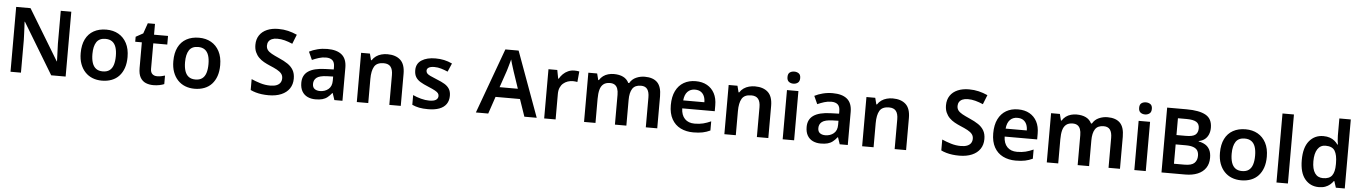

<svg xmlns="http://www.w3.org/2000/svg" viewBox="-27 -1428 14918 2106"><g transform="rotate(5 7432.0 -375.0)"><path d="M700 0H541L203 -560H199Q201 -530 202.5 -497Q204 -464 205.5 -429.5Q207 -395 208 -360V0H93V-714H251L588 -158H591Q590 -184 589 -217Q588 -250 586.5 -284.5Q585 -319 584 -351V-714H700Z M1358 -272Q1358 -204 1340 -152Q1322 -100 1288.5 -63.5Q1255 -27 1206.5 -8.5Q1158 10 1099 10Q1043 10 996 -8.5Q949 -27 914.5 -63.5Q880 -100 861 -152Q842 -204 842 -272Q842 -362 873 -424.5Q904 -487 962.5 -519.5Q1021 -552 1101 -552Q1177 -552 1234.5 -519.5Q1292 -487 1325 -424.5Q1358 -362 1358 -272ZM971 -272Q971 -215 984.5 -174.5Q998 -134 1026.5 -113Q1055 -92 1100 -92Q1146 -92 1174.5 -113Q1203 -134 1216 -174.5Q1229 -215 1229 -272Q1229 -330 1215.5 -369.5Q1202 -409 1173.5 -429.5Q1145 -450 1100 -450Q1032 -450 1001.5 -404Q971 -358 971 -272Z M1698 -91Q1722 -91 1744 -95.5Q1766 -100 1785 -106V-12Q1765 -3 1733 3.5Q1701 10 1666 10Q1620 10 1582.5 -5.5Q1545 -21 1522.5 -59Q1500 -97 1500 -165V-447H1427V-502L1507 -546L1547 -661H1626V-542H1780V-447H1626V-166Q1626 -128 1646 -109.5Q1666 -91 1698 -91Z M2378 -272Q2378 -204 2360 -152Q2342 -100 2308.5 -63.5Q2275 -27 2226.5 -8.5Q2178 10 2119 10Q2063 10 2016 -8.5Q1969 -27 1934.5 -63.5Q1900 -100 1881 -152Q1862 -204 1862 -272Q1862 -362 1893 -424.5Q1924 -487 1982.5 -519.5Q2041 -552 2121 -552Q2197 -552 2254.5 -519.5Q2312 -487 2345 -424.5Q2378 -362 2378 -272ZM1991 -272Q1991 -215 2004.5 -174.5Q2018 -134 2046.5 -113Q2075 -92 2120 -92Q2166 -92 2194.5 -113Q2223 -134 2236 -174.5Q2249 -215 2249 -272Q2249 -330 2235.5 -369.5Q2222 -409 2193.5 -429.5Q2165 -450 2120 -450Q2052 -450 2021.5 -404Q1991 -358 1991 -272Z M3195 -195Q3195 -132 3164 -86Q3133 -40 3074.5 -15Q3016 10 2935 10Q2896 10 2860.5 5.5Q2825 1 2793.5 -8Q2762 -17 2735 -30V-150Q2780 -130 2834 -113.5Q2888 -97 2944 -97Q2987 -97 3014.5 -108.5Q3042 -120 3055 -140.5Q3068 -161 3068 -188Q3068 -218 3051 -239Q3034 -260 3001 -278Q2968 -296 2919 -316Q2886 -330 2854.5 -347.5Q2823 -365 2798 -390Q2773 -415 2758 -449Q2743 -483 2743 -529Q2743 -590 2772.5 -634Q2802 -678 2855.5 -701Q2909 -724 2980 -724Q3037 -724 3087 -712Q3137 -700 3186 -678L3145 -575Q3101 -594 3060 -605Q3019 -616 2976 -616Q2942 -616 2918 -605.5Q2894 -595 2882 -576Q2870 -557 2870 -532Q2870 -503 2885 -483Q2900 -463 2931.5 -445.5Q2963 -428 3013 -406Q3071 -381 3111 -354Q3151 -327 3173 -289Q3195 -251 3195 -195Z M3534 -552Q3639 -552 3693.5 -506.5Q3748 -461 3748 -364V0H3659L3634 -75H3630Q3607 -46 3582.5 -26.5Q3558 -7 3526.5 1.5Q3495 10 3450 10Q3402 10 3363.5 -8Q3325 -26 3303 -63.5Q3281 -101 3281 -158Q3281 -242 3342.5 -284.5Q3404 -327 3529 -331L3623 -334V-361Q3623 -413 3598 -435Q3573 -457 3528 -457Q3487 -457 3449 -445Q3411 -433 3375 -417L3335 -505Q3375 -526 3426.5 -539Q3478 -552 3534 -552ZM3557 -254Q3474 -251 3442 -225.5Q3410 -200 3410 -157Q3410 -119 3433 -102Q3456 -85 3492 -85Q3547 -85 3585 -116.5Q3623 -148 3623 -210V-256Z M4196 -552Q4287 -552 4338.5 -505Q4390 -458 4390 -353V0H4264V-328Q4264 -389 4240 -419.5Q4216 -450 4164 -450Q4088 -450 4060 -402.5Q4032 -355 4032 -265V0H3906V-542H4003L4021 -471H4028Q4046 -499 4072 -517Q4098 -535 4130 -543.5Q4162 -552 4196 -552Z M4917 -157Q4917 -103 4891 -65.5Q4865 -28 4814.5 -9Q4764 10 4691 10Q4634 10 4593 2Q4552 -6 4515 -23V-130Q4555 -111 4604 -98Q4653 -85 4695 -85Q4747 -85 4770 -101Q4793 -117 4793 -144Q4793 -160 4784 -173Q4775 -186 4749 -200.5Q4723 -215 4670 -237Q4618 -258 4583.5 -279Q4549 -300 4531.5 -329.5Q4514 -359 4514 -404Q4514 -477 4572 -514.5Q4630 -552 4725 -552Q4775 -552 4819.5 -542.5Q4864 -533 4909 -512L4869 -419Q4832 -435 4795.5 -446Q4759 -457 4721 -457Q4680 -457 4659 -444.5Q4638 -432 4638 -410Q4638 -393 4648.5 -380.5Q4659 -368 4685.5 -355.5Q4712 -343 4761 -323Q4810 -304 4844.5 -283.5Q4879 -263 4898 -233Q4917 -203 4917 -157Z M5751 0 5686 -189H5417L5353 0H5217L5479 -717H5625L5887 0ZM5591 -483Q5587 -497 5579 -521Q5571 -545 5563.5 -570.5Q5556 -596 5552 -613Q5547 -593 5539.5 -567Q5532 -541 5525.5 -518Q5519 -495 5515 -483L5452 -299H5653Z M6253 -552Q6265 -552 6281 -551Q6297 -550 6308 -547L6297 -430Q6288 -432 6273.5 -433.5Q6259 -435 6248 -435Q6218 -435 6190.5 -425.5Q6163 -416 6141.5 -397.5Q6120 -379 6107.5 -350Q6095 -321 6095 -281V0H5969V-542H6066L6084 -448H6090Q6106 -477 6130 -500.5Q6154 -524 6185.5 -538Q6217 -552 6253 -552Z M7029 -552Q7121 -552 7167.5 -505Q7214 -458 7214 -353V0H7088V-329Q7088 -389 7066 -419.5Q7044 -450 6996 -450Q6930 -450 6902 -407Q6874 -364 6874 -282V0H6748V-329Q6748 -369 6738 -396Q6728 -423 6707.5 -436.5Q6687 -450 6655 -450Q6610 -450 6583 -428.5Q6556 -407 6545 -366Q6534 -325 6534 -265V0H6408V-542H6505L6523 -471H6530Q6547 -499 6571.5 -517Q6596 -535 6626.5 -543.5Q6657 -552 6688 -552Q6749 -552 6791 -531.5Q6833 -511 6854 -468H6864Q6889 -512 6934.5 -532Q6980 -552 7029 -552Z M7590 -552Q7663 -552 7715.5 -522.5Q7768 -493 7797 -438.5Q7826 -384 7826 -306V-242H7468Q7470 -168 7509 -127.5Q7548 -87 7617 -87Q7670 -87 7711.5 -97.5Q7753 -108 7797 -128V-27Q7757 -8 7714 1Q7671 10 7611 10Q7532 10 7470.5 -20.5Q7409 -51 7374.5 -113Q7340 -175 7340 -267Q7340 -360 7371.5 -423.5Q7403 -487 7459 -519.5Q7515 -552 7590 -552ZM7590 -459Q7540 -459 7508.5 -426.5Q7477 -394 7471 -330H7704Q7704 -368 7691.5 -397Q7679 -426 7654 -442.5Q7629 -459 7590 -459Z M8243 -552Q8334 -552 8385.5 -505Q8437 -458 8437 -353V0H8311V-328Q8311 -389 8287 -419.5Q8263 -450 8211 -450Q8135 -450 8107 -402.5Q8079 -355 8079 -265V0H7953V-542H8050L8068 -471H8075Q8093 -499 8119 -517Q8145 -535 8177 -543.5Q8209 -552 8243 -552Z M8721 -542V0H8595V-542ZM8658 -751Q8686 -751 8707 -736.5Q8728 -722 8728 -685Q8728 -649 8707 -633.5Q8686 -618 8658 -618Q8629 -618 8608.5 -633.5Q8588 -649 8588 -685Q8588 -722 8608.5 -736.5Q8629 -751 8658 -751Z M9098 -552Q9203 -552 9257.5 -506.5Q9312 -461 9312 -364V0H9223L9198 -75H9194Q9171 -46 9146.5 -26.5Q9122 -7 9090.5 1.5Q9059 10 9014 10Q8966 10 8927.5 -8Q8889 -26 8867 -63.5Q8845 -101 8845 -158Q8845 -242 8906.5 -284.5Q8968 -327 9093 -331L9187 -334V-361Q9187 -413 9162 -435Q9137 -457 9092 -457Q9051 -457 9013 -445Q8975 -433 8939 -417L8899 -505Q8939 -526 8990.5 -539Q9042 -552 9098 -552ZM9121 -254Q9038 -251 9006 -225.5Q8974 -200 8974 -157Q8974 -119 8997 -102Q9020 -85 9056 -85Q9111 -85 9149 -116.5Q9187 -148 9187 -210V-256Z M9760 -552Q9851 -552 9902.5 -505Q9954 -458 9954 -353V0H9828V-328Q9828 -389 9804 -419.5Q9780 -450 9728 -450Q9652 -450 9624 -402.5Q9596 -355 9596 -265V0H9470V-542H9567L9585 -471H9592Q9610 -499 9636 -517Q9662 -535 9694 -543.5Q9726 -552 9760 -552Z M10799 -195Q10799 -132 10768 -86Q10737 -40 10678.5 -15Q10620 10 10539 10Q10500 10 10464.5 5.5Q10429 1 10397.5 -8Q10366 -17 10339 -30V-150Q10384 -130 10438 -113.5Q10492 -97 10548 -97Q10591 -97 10618.5 -108.5Q10646 -120 10659 -140.5Q10672 -161 10672 -188Q10672 -218 10655 -239Q10638 -260 10605 -278Q10572 -296 10523 -316Q10490 -330 10458.5 -347.5Q10427 -365 10402 -390Q10377 -415 10362 -449Q10347 -483 10347 -529Q10347 -590 10376.5 -634Q10406 -678 10459.5 -701Q10513 -724 10584 -724Q10641 -724 10691 -712Q10741 -700 10790 -678L10749 -575Q10705 -594 10664 -605Q10623 -616 10580 -616Q10546 -616 10522 -605.5Q10498 -595 10486 -576Q10474 -557 10474 -532Q10474 -503 10489 -483Q10504 -463 10535.5 -445.5Q10567 -428 10617 -406Q10675 -381 10715 -354Q10755 -327 10777 -289Q10799 -251 10799 -195Z M11140 -552Q11213 -552 11265.5 -522.5Q11318 -493 11347 -438.5Q11376 -384 11376 -306V-242H11018Q11020 -168 11059 -127.5Q11098 -87 11167 -87Q11220 -87 11261.5 -97.5Q11303 -108 11347 -128V-27Q11307 -8 11264 1Q11221 10 11161 10Q11082 10 11020.5 -20.5Q10959 -51 10924.5 -113Q10890 -175 10890 -267Q10890 -360 10921.5 -423.5Q10953 -487 11009 -519.5Q11065 -552 11140 -552ZM11140 -459Q11090 -459 11058.5 -426.5Q11027 -394 11021 -330H11254Q11254 -368 11241.5 -397Q11229 -426 11204 -442.5Q11179 -459 11140 -459Z M12124 -552Q12216 -552 12262.5 -505Q12309 -458 12309 -353V0H12183V-329Q12183 -389 12161 -419.5Q12139 -450 12091 -450Q12025 -450 11997 -407Q11969 -364 11969 -282V0H11843V-329Q11843 -369 11833 -396Q11823 -423 11802.5 -436.5Q11782 -450 11750 -450Q11705 -450 11678 -428.5Q11651 -407 11640 -366Q11629 -325 11629 -265V0H11503V-542H11600L11618 -471H11625Q11642 -499 11666.5 -517Q11691 -535 11721.5 -543.5Q11752 -552 11783 -552Q11844 -552 11886 -531.5Q11928 -511 11949 -468H11959Q11984 -512 12029.5 -532Q12075 -552 12124 -552Z M12593 -542V0H12467V-542ZM12530 -751Q12558 -751 12579 -736.5Q12600 -722 12600 -685Q12600 -649 12579 -633.5Q12558 -618 12530 -618Q12501 -618 12480.5 -633.5Q12460 -649 12460 -685Q12460 -722 12480.5 -736.5Q12501 -751 12530 -751Z M12981 -714Q13120 -714 13191.5 -674Q13263 -634 13263 -535Q13263 -494 13249 -461Q13235 -428 13208.5 -407Q13182 -386 13143 -379V-374Q13183 -367 13214.5 -348.5Q13246 -330 13264.5 -295.5Q13283 -261 13283 -205Q13283 -140 13252 -94Q13221 -48 13163.5 -24Q13106 0 13027 0H12766V-714ZM12998 -423Q13074 -423 13102.5 -447Q13131 -471 13131 -518Q13131 -566 13097 -587Q13063 -608 12988 -608H12894V-423ZM12894 -320V-107H13010Q13088 -107 13118.5 -137Q13149 -167 13149 -217Q13149 -249 13136 -272Q13123 -295 13091 -307.5Q13059 -320 13004 -320Z M13902 -272Q13902 -204 13884 -152Q13866 -100 13832.5 -63.5Q13799 -27 13750.5 -8.5Q13702 10 13643 10Q13587 10 13540 -8.5Q13493 -27 13458.5 -63.5Q13424 -100 13405 -152Q13386 -204 13386 -272Q13386 -362 13417 -424.5Q13448 -487 13506.5 -519.5Q13565 -552 13645 -552Q13721 -552 13778.5 -519.5Q13836 -487 13869 -424.5Q13902 -362 13902 -272ZM13515 -272Q13515 -215 13528.5 -174.5Q13542 -134 13570.5 -113Q13599 -92 13644 -92Q13690 -92 13718.5 -113Q13747 -134 13760 -174.5Q13773 -215 13773 -272Q13773 -330 13759.5 -369.5Q13746 -409 13717.5 -429.5Q13689 -450 13644 -450Q13576 -450 13545.5 -404Q13515 -358 13515 -272Z M14158 0H14032V-760H14158Z M14498 10Q14404 10 14345.5 -60.5Q14287 -131 14287 -270Q14287 -409 14346 -480.5Q14405 -552 14501 -552Q14541 -552 14571.5 -541.5Q14602 -531 14624 -513Q14646 -495 14661 -473H14667Q14664 -487 14661 -516Q14658 -545 14658 -570V-760H14784V0H14686L14663 -71H14658Q14643 -49 14621 -30.5Q14599 -12 14569 -1Q14539 10 14498 10ZM14536 -92Q14606 -92 14635 -132Q14664 -172 14664 -253V-269Q14664 -357 14636.5 -403Q14609 -449 14534 -449Q14477 -449 14446 -401.5Q14415 -354 14415 -268Q14415 -182 14446 -137Q14477 -92 14536 -92Z"/></g></svg>

Font: Noto Sans Armenian SemiBold
Style: Regular
Weight: 600
Designer: Monotype Design Team
Foundry: Monotype Imaging Inc.
Version: Version 2.007